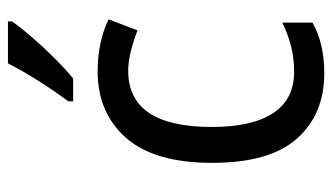

<svg xmlns="http://www.w3.org/2000/svg" viewBox="-192 -706 816 471"><g transform="rotate(-90 215.5 -471.0)"><path d="M271 -83Q170 -83 110.5 -150Q51 -217 51 -358Q51 -500 112.5 -569.5Q174 -639 276 -639Q313 -639 346.5 -631.5Q380 -624 403 -612L376 -541Q354 -550 327 -557Q300 -564 277 -564Q139 -564 139 -359Q139 -260 173 -208.5Q207 -157 274 -157Q309 -157 339 -165Q369 -173 395 -186V-112Q344 -83 271 -83ZM398 -849Q385 -830 360.5 -801.5Q336 -773 308 -745Q280 -717 258 -699H202V-711Q226 -743 252 -784Q278 -825 295 -859H398Z"/></g></svg>

Font: Noto Sans Telugu UI SemiCondensed
Style: Regular
Weight: 400
Width: 4
Designer: Jelle Bosma - Monotype Design Team
Foundry: Monotype Imaging Inc.
Version: Version 2.005; ttfautohint (v1.8.4.7-5d5b)